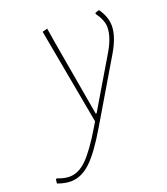

<svg xmlns="http://www.w3.org/2000/svg" viewBox="-233 -543 717 824"><g transform="rotate(-20 125.5 -130.5)"><path d="M343 -373Q343 -324 304 -258L140 19Q84 114 41 154.5Q-2 195 -50 195Q-77 195 -110 183L-108 164L-103 162Q-73 174 -48 174Q-7 174 31 136.5Q69 99 122 10L135 -12L55 -450L78 -456L90 -382L149 -42H153L287 -268Q323 -328 323 -374Q323 -406 295 -444L296 -449L314 -455Q343 -414 343 -373Z"/></g></svg>

Font: Luna Sans Thin
Style: Italic
Weight: 250
Italic angle: -7°
Designer: Juan Pablo del Peral
Foundry: Huerta Tipografica
Version: Version 2.001; ttfautohint (v1.5)